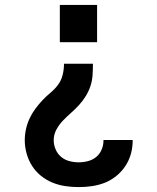

<svg xmlns="http://www.w3.org/2000/svg" viewBox="-20 -540 640 783"><path d="M301 223Q274 223 246.5 219Q219 215 193.5 204.5Q168 194 146.5 176.5Q125 159 110.5 136Q96 113 88.5 86Q81 59 81 32Q81 9 86 -13.5Q91 -36 100.5 -56.5Q110 -77 123.5 -95.5Q137 -114 152.5 -130.5Q168 -147 185.5 -161.5Q203 -176 216.5 -194Q230 -212 235.5 -234.5Q241 -257 241 -280H359Q359 -257 357.5 -234Q356 -211 349 -189.5Q342 -168 330 -148.5Q318 -129 302.5 -112Q287 -95 270 -80Q253 -65 237 -48.5Q221 -32 210 -11.5Q199 9 199 32Q199 51 207 69.5Q215 88 229.5 100Q244 112 263 117Q282 122 301 122Q320 122 339 117Q358 112 372.5 100Q387 88 394.5 70Q402 52 402 33V31H521V34Q521 62 513.5 88.5Q506 115 491 137.5Q476 160 454.5 177.5Q433 195 408 205Q383 215 355.5 219Q328 223 301 223ZM224 -368V-520H376V-368Z"/></svg>

Font: Iosevka Book
Style: Bold
Weight: 700
Designer: Belleve Invis
Foundry: Belleve Invis
Version: Version 28.0.7; ttfautohint (v1.8.3)